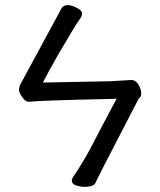

<svg xmlns="http://www.w3.org/2000/svg" viewBox="-20 -725 625 749"><path d="M310 4Q296 4 278.5 -1Q261 -6 260 -21Q260 -26 265 -34Q313 -105 350 -179Q381 -239 435 -340Q423 -340 411 -339Q135 -333 91 -328Q78 -328 65 -349Q54 -364 54 -375Q54 -378 55.5 -385.5Q57 -393 65 -406L210 -674L220 -693Q227 -705 245 -705Q258 -705 278.5 -695Q299 -685 300 -674V-672Q300 -661 288 -645.5Q276 -630 208 -514Q172 -451 147 -403L410 -408L493 -413Q509 -413 520 -395Q531 -377 531 -361Q531 -346 522 -342Q412 -130 390.5 -88Q369 -46 363.5 -34.5Q358 -23 352 -11Q346 1 324 3Z"/></svg>

Font: LXGW WenKai TC
Style: Bold
Weight: 700
Designer: LXGW / Fontworks Inc.
Foundry: LXGW / Fontworks Inc.
Version: Version 1.330;April 28, 2024